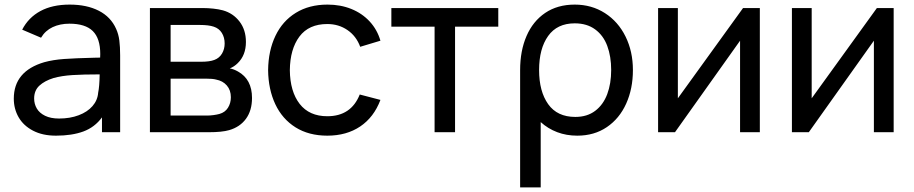

<svg xmlns="http://www.w3.org/2000/svg" viewBox="-20 -575 3976 835"><path d="M502.5 -334V0H423.5V-64.5Q392 -21.5 342.5 -3.2Q293 15 223.5 15Q165 15 123.5 -6.8Q82 -28.5 61 -65Q40 -101.5 40 -146Q40 -265.5 172.5 -304.5Q210.5 -315 259 -318.5Q307.5 -322 390.5 -324L415.5 -324.5Q416 -330 416 -340Q416 -408 383.5 -440Q351 -472 282 -472Q241 -472 209 -457Q177 -442 158.5 -411L76.5 -446Q103.5 -498.5 155.5 -526.8Q207.5 -555 283 -555Q357.5 -555 409.8 -528.2Q462 -501.5 485 -449.5Q495.5 -426.5 499 -399Q502.5 -371.5 502.5 -334ZM407 -172.5Q412.5 -198 413.5 -251.5Q342 -251.5 295 -248.5Q248 -245.5 212.5 -235.5Q174 -223.5 151.2 -202.5Q128.5 -181.5 128.5 -146.5Q128.5 -123 140 -103.2Q151.5 -83.5 176 -71.5Q200.5 -59.5 237 -59.5Q284.5 -59.5 322.2 -73.8Q360 -88 382.2 -113.5Q404.5 -139 407 -172.5Z M632 0V-540H862Q884 -540 907.5 -537.5Q931 -535 949.5 -530Q994 -517.5 1021.8 -481.2Q1049.5 -445 1049.5 -392.5Q1049.5 -335 1014 -300.5Q998.5 -285 979.5 -277.5Q996.5 -274.5 1015 -264Q1076 -230 1076 -149Q1076 -94.5 1049.8 -58.5Q1023.5 -22.5 976.5 -9Q945.5 0 888 0ZM856 -306.5Q892 -306.5 912.5 -314.5Q934 -322.5 945.5 -342Q957 -361.5 957 -386Q957 -412 944.8 -431.8Q932.5 -451.5 909.5 -459Q887.5 -466.5 848.5 -466.5H722V-306.5ZM883 -72.5Q894 -72.5 908.8 -74.5Q923.5 -76.5 934.5 -79.5Q959 -86.5 971.5 -106.5Q984 -126.5 984 -152Q984 -183 966.5 -203.2Q949 -223.5 919.5 -229Q905 -233 875 -233H722V-72.5Z M1146 -270Q1147 -354.5 1177.8 -419Q1208.5 -483.5 1266.5 -519.2Q1324.5 -555 1404.5 -555Q1461 -555 1508 -536Q1555 -517 1587.8 -481.5Q1620.5 -446 1634.5 -398L1546.5 -371.5Q1529.5 -418 1491.2 -444.2Q1453 -470.5 1403.5 -470.5Q1323 -470.5 1282.2 -416Q1241.5 -361.5 1240.5 -270Q1241.5 -177 1283.2 -123.2Q1325 -69.5 1403.5 -69.5Q1507 -69.5 1544.5 -164L1634.5 -140.5Q1606 -65 1546.5 -25Q1487 15 1403.5 15Q1323 15 1265.2 -21.2Q1207.5 -57.5 1177.2 -122Q1147 -186.5 1146 -270Z M1959 0H1870V-459H1682V-540H2147V-459H1959Z M2732.5 -270.5Q2732.5 -189 2703.2 -124.2Q2674 -59.5 2619.2 -22.2Q2564.5 15 2490.5 15Q2443.5 15 2403.2 -0.2Q2363 -15.5 2331.5 -44V240H2242V-270.5Q2242 -354 2269.8 -418.2Q2297.5 -482.5 2351 -518.8Q2404.5 -555 2479.5 -555Q2553 -555 2610.8 -518Q2668.5 -481 2700.5 -416Q2732.5 -351 2732.5 -270.5ZM2638 -270.5Q2638 -329.5 2621 -375.2Q2604 -421 2568.2 -447.2Q2532.5 -473.5 2479.5 -473.5Q2403 -473.5 2363.8 -418.5Q2324.5 -363.5 2324.5 -270.5Q2324.5 -177.5 2364 -122Q2403.5 -66.5 2482 -66.5Q2533.5 -66.5 2568.5 -93Q2603.5 -119.5 2620.8 -165.5Q2638 -211.5 2638 -270.5Z M3211.5 -540H3284.5V0H3198.5V-398L2915.5 0H2842V-540H2928V-147.5Z M3793.5 -540H3866.5V0H3780.5V-398L3497.5 0H3424V-540H3510V-147.5Z"/></svg>

Font: CCSD_manrope Medium
Style: Regular
Weight: 500
Designer: Mikhail Sharanda
Foundry: Mikhail Sharanda
Version: Version 4.503